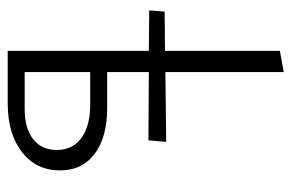

<svg xmlns="http://www.w3.org/2000/svg" viewBox="-149 -607 756 498"><g transform="rotate(90 229.0 -358.0)"><path d="M422 -136Q422 -74 374.5 -37Q327 0 248 0H112V-366L7 -367L10 -407L112 -408V-706L167 -716V-409L348 -411L344 -365L167 -366V-258H260Q336 -258 379 -225.5Q422 -193 422 -136ZM369 -127Q369 -168 338 -191Q307 -214 251 -214H167V-44H263Q313 -44 341 -66Q369 -88 369 -127Z"/></g></svg>

Font: Ysabeau Infant Semilight
Style: Regular
Weight: 300
Designer: Christian Thalmann (Catharsis Fonts)
Version: Version 0.003